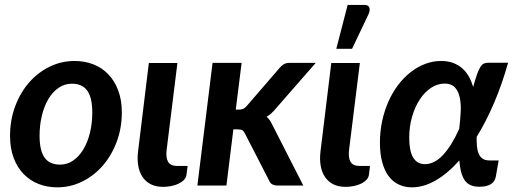

<svg xmlns="http://www.w3.org/2000/svg" viewBox="-20 -776 2152 803"><path d="M231 -87.5C202 -87.5 180.5 -97.2 166.5 -116.8C152.5 -136.2 145.5 -166.8 145.5 -208.5C145.5 -237.8 148.7 -265.7 155 -292C161.3 -318.3 170.3 -341.4 182 -361.2C193.7 -381.1 207.9 -396.8 224.8 -408.5C241.6 -420.2 260.3 -426 281 -426C309.7 -426 331 -416.2 345 -396.8C359 -377.2 366 -346.7 366 -305C366 -276 362.8 -248.3 356.5 -222C350.2 -195.7 341.2 -172.6 329.5 -152.8C317.8 -132.9 303.7 -117.1 287 -105.2C270.3 -93.4 251.7 -87.5 231 -87.5ZM219.5 7.5C256.5 7.5 291.3 -0.6 324 -16.8C356.7 -32.9 385.2 -55.1 409.8 -83.2C434.2 -111.4 453.7 -144.6 468 -182.8C482.3 -220.9 489.5 -262 489.5 -306C489.5 -340.3 484.5 -370.8 474.5 -397.5C464.5 -424.2 450.8 -446.7 433.2 -465C415.8 -483.3 394.9 -497.2 370.8 -506.8C346.6 -516.2 320.3 -521 292 -521C255 -521 220.2 -513 187.5 -497C154.8 -481 126.2 -459 101.8 -431C77.2 -403 57.8 -369.8 43.5 -331.5C29.2 -293.2 22 -251.8 22 -207.5C22 -173.2 27 -142.7 37 -116C47 -89.3 60.8 -66.8 78.5 -48.5C96.2 -30.2 117 -16.2 141 -6.8C165 2.8 191.2 7.5 219.5 7.5Z M602.5 -512.5 557.5 -143.5C554.8 -121.8 555 -101.9 558 -83.8C561 -65.6 566.9 -49.8 575.8 -36.5C584.6 -23.2 596.2 -12.8 610.5 -5.5C624.8 1.8 642.2 5.5 662.5 5.5C673.5 5.5 684.6 4.4 695.8 2.2C706.9 0.1 717.1 -3.2 726.2 -7.5C735.4 -11.8 743.1 -17.2 749.2 -23.5C755.4 -29.8 759 -37.2 760 -45.5L764.5 -82H721C702.3 -82 689.7 -87.8 683 -99.2C676.3 -110.8 674.3 -127.7 677 -150L722 -512.5Z M805.5 0ZM990.5 -513H869L805.5 0H927L956 -235H972.5C981.8 -235 988.7 -233.8 993 -231.5C997.3 -229.2 1001.3 -224.2 1005 -216.5L1105 -22C1108.3 -13.7 1113.1 -7.9 1119.2 -4.8C1125.4 -1.6 1133 0 1142 0H1248.5L1121.5 -249C1117.8 -256.7 1113.9 -263.8 1109.8 -270.5C1105.6 -277.2 1100.7 -282.8 1095 -287.5C1102.3 -291.8 1109.2 -296.9 1115.5 -302.8C1121.8 -308.6 1128 -315.2 1134 -322.5L1300.5 -513H1191C1181.7 -513 1173.8 -511.2 1167.2 -507.5C1160.8 -503.8 1154.7 -498.5 1149 -491.5L1013 -334C1007.3 -327.3 1002 -322.9 997 -320.8C992 -318.6 986 -317.5 979 -317.5H966Z M1316.5 0ZM1365.5 -512.5 1320.5 -143.5C1317.8 -121.8 1318 -101.9 1321 -83.8C1324 -65.6 1329.9 -49.8 1338.8 -36.5C1347.6 -23.2 1359.2 -12.8 1373.5 -5.5C1387.8 1.8 1405.2 5.5 1425.5 5.5C1436.5 5.5 1447.6 4.4 1458.8 2.2C1469.9 0.1 1480.1 -3.2 1489.2 -7.5C1498.4 -11.8 1506.1 -17.2 1512.2 -23.5C1518.4 -29.8 1522 -37.2 1523 -45.5L1527.5 -82H1484C1465.3 -82 1452.7 -87.8 1446 -99.2C1439.3 -110.8 1437.3 -127.7 1440 -150L1485 -512.5ZM1386.5 -572H1452.5L1521 -716C1526.3 -728 1527.5 -737.6 1524.5 -744.8C1521.5 -751.9 1514.7 -755.5 1504 -755.5H1434Z M2053.5 -36.5 2065.5 -105H2027C2015.3 -105 2005.9 -107.4 1998.8 -112.2C1991.6 -117.1 1986.1 -123.9 1982.2 -132.8C1978.4 -141.6 1975.9 -152 1974.8 -164C1973.6 -176 1973.2 -189.2 1973.5 -203.5C1999.8 -246.2 2024.1 -293.4 2046.2 -345.2C2068.4 -397.1 2088 -453.2 2105 -513.5H2020C2013.7 -513.5 2008.1 -512.3 2003.2 -510C1998.4 -507.7 1993.7 -502.9 1989 -495.8C1984.3 -488.6 1979.7 -478.3 1975 -465C1970.3 -451.7 1965 -434.2 1959 -412.5C1954.3 -428.2 1948.3 -442.6 1941 -455.8C1933.7 -468.9 1924.5 -480.3 1913.5 -490C1902.5 -499.7 1889.8 -507.2 1875.2 -512.8C1860.8 -518.2 1844 -521 1825 -521C1801.7 -521 1779.2 -516.8 1757.5 -508.5C1735.8 -500.2 1715.5 -488.5 1696.5 -473.5C1677.5 -458.5 1660.2 -440.6 1644.5 -419.8C1628.8 -398.9 1615.4 -375.8 1604.2 -350.5C1593.1 -325.2 1584.4 -298.1 1578.2 -269.2C1572.1 -240.4 1569 -210.7 1569 -180C1569 -148 1572.2 -120.2 1578.8 -96.8C1585.2 -73.2 1594.4 -53.8 1606.2 -38.2C1618.1 -22.8 1632.2 -11.2 1648.8 -3.8C1665.2 3.8 1683.3 7.5 1703 7.5C1735.7 7.5 1768.8 -2.2 1802.2 -21.5C1835.8 -40.8 1868.7 -68.7 1901 -105C1904 -66.3 1911.8 -38.3 1924.2 -21C1936.8 -3.7 1956.8 5 1984.5 5C1997.5 5 2008.2 3.8 2016.5 1.2C2024.8 -1.2 2031.6 -4.5 2036.8 -8.5C2041.9 -12.5 2045.8 -17 2048.2 -22C2050.8 -27 2052.5 -31.8 2053.5 -36.5ZM1757.5 -89.5C1713.5 -89.5 1691.5 -126.2 1691.5 -199.5C1691.5 -231.2 1695.5 -260.8 1703.5 -288.2C1711.5 -315.8 1722.2 -339.8 1735.8 -360.2C1749.2 -380.8 1765 -396.9 1783 -408.8C1801 -420.6 1819.8 -426.5 1839.5 -426.5C1858.2 -426.5 1872.4 -421.2 1882.2 -410.8C1892.1 -400.2 1898.9 -386.2 1902.8 -368.5C1906.6 -350.8 1907.9 -330.6 1906.8 -307.8C1905.6 -284.9 1903.5 -261.3 1900.5 -237C1879.5 -190 1857 -153.7 1833 -128C1809 -102.3 1783.8 -89.5 1757.5 -89.5Z"/></svg>

Font: Lato
Style: Bold Italic
Weight: 700
Italic angle: -7°
Designer: Lukasz Dziedzic
Foundry: tyPoland Lukasz Dziedzic
Version: Version 2.007; 2014-02-27